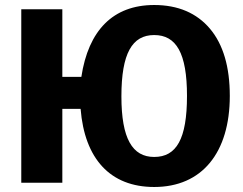

<svg xmlns="http://www.w3.org/2000/svg" viewBox="-20 -730 971 767"><path d="M596 -710C431 -710 333 -608 305 -423H229V-693H65V0H229V-295H302C318 -96 420 17 596 17C787 17 898 -120 898 -347C898 -462 872 -552 819 -615C766 -678 691 -710 596 -710ZM596 -103C509 -103 465 -176 465 -345C465 -517 508 -590 596 -590C684 -590 727 -518 727 -347C727 -175 685 -103 596 -103Z"/></svg>

Font: Fira Sans
Style: Bold
Weight: 700
Designer: Carrois Corporate & Edenspiekermann AG
Foundry: Carrois Corporate GbR & Edenspiekermann AG
Version: Version 4.203